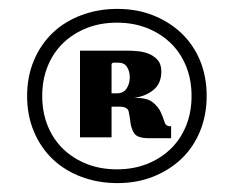

<svg xmlns="http://www.w3.org/2000/svg" viewBox="-20 -627 527 432"><path d="M244 -607Q288 -607 324.5 -592.5Q361 -578 388 -552.5Q415 -527 430 -491Q445 -455 445 -411Q445 -368 430 -331.5Q415 -295 388 -269.5Q361 -244 324.5 -229.5Q288 -215 244 -215Q201 -215 163.5 -229Q126 -243 99 -268.5Q72 -294 56.5 -330.5Q41 -367 41 -411Q41 -455 56.5 -491.5Q72 -528 99 -553.5Q126 -579 163.5 -593Q201 -607 244 -607ZM75 -411Q75 -374 87.5 -343.5Q100 -313 122.5 -291.5Q145 -270 175.5 -258Q206 -246 243 -246Q280 -246 310.5 -258Q341 -270 363.5 -291.5Q386 -313 398.5 -343.5Q411 -374 411 -411Q411 -448 398.5 -478.5Q386 -509 363.5 -530.5Q341 -552 310.5 -564Q280 -576 243 -576Q206 -576 175.5 -564Q145 -552 122.5 -530.5Q100 -509 87.5 -478.5Q75 -448 75 -411ZM267 -513Q279 -513 292.5 -511.5Q306 -510 317 -505Q328 -500 335.5 -491Q343 -482 343 -466Q343 -439 325 -424.5Q307 -410 282 -407Q311 -407 323.5 -397Q336 -387 341.5 -375Q347 -363 350 -353Q353 -343 362 -343H365V-316H316Q289 -316 282 -327Q275 -338 273.5 -351.5Q272 -365 269.5 -376Q267 -387 249 -387H231V-318H160V-513ZM231 -417H243Q258 -417 265 -428Q272 -439 272 -453Q272 -466 266 -476Q260 -486 246 -486H236Q233 -486 231 -483Z"/></svg>

Font: Gamine
Style: Bold
Weight: 700
Designer: Tapiwanashe Sebastian Garikayi
Version: Version 1.000